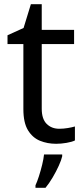

<svg xmlns="http://www.w3.org/2000/svg" viewBox="-20 -679 401 920"><path d="M264 -62Q284 -62 305 -65.5Q326 -69 339 -73V-6Q325 1 299 5.5Q273 10 249 10Q207 10 171.5 -4.5Q136 -19 114 -55Q92 -91 92 -156V-468H16V-510L93 -545L128 -659H180V-536H335V-468H180V-158Q180 -109 203.5 -85.5Q227 -62 264 -62ZM278 70Q274 88 261.5 115.5Q249 143 232.5 171Q216 199 198 221H150V209Q158 192 166.5 165.5Q175 139 182 110.5Q189 82 191 61H278Z"/></svg>

Font: Noto Sans Kaithi
Style: Regular
Weight: 400
Designer: Monotype Design Team
Foundry: Monotype Imaging Inc.
Version: Version 2.005; ttfautohint (v1.8.4.7-5d5b)